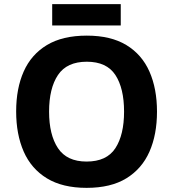

<svg xmlns="http://www.w3.org/2000/svg" viewBox="-20 -897 836 927"><path d="M738 -358Q738 -247 701.5 -164.5Q665 -82 590 -36Q515 10 398 10Q282 10 206.5 -36Q131 -82 94.5 -165Q58 -248 58 -359Q58 -470 94.5 -552Q131 -634 206.5 -679.5Q282 -725 399 -725Q515 -725 590 -679.5Q665 -634 701.5 -551.5Q738 -469 738 -358ZM217 -358Q217 -246 260 -181.5Q303 -117 398 -117Q495 -117 537 -181.5Q579 -246 579 -358Q579 -471 537 -535Q495 -599 399 -599Q303 -599 260 -535Q217 -471 217 -358ZM563 -877V-774H232V-877Z"/></svg>

Font: Noto Sans Kawi
Style: Bold
Weight: 700
Designer: Fadhl Haqq
Version: Version 1.000